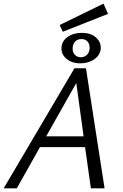

<svg xmlns="http://www.w3.org/2000/svg" viewBox="-21 -1032 673 1052"><path d="M571 -956 323 -858 306 -895 546 -1012ZM316 -772Q318 -807 349.5 -829.5Q381 -852 428 -852Q476 -852 504.5 -827Q533 -802 531 -765Q528 -730 496 -707.5Q464 -685 419 -685Q372 -685 342.5 -710.5Q313 -736 316 -772ZM470 -767Q471 -790 459 -804Q447 -818 425 -818Q404 -818 391 -804.5Q378 -791 377 -769Q376 -746 389 -732Q402 -718 422 -718Q441 -718 455 -731.5Q469 -745 470 -767ZM387 -658H450L552 0H477L445 -226H198L71 0H-1ZM232 -285H437L397 -577Z"/></svg>

Font: EauTest
Style: Italic
Weight: 400
Italic angle: -12°
Designer: Christian Thalmann (Catharsis Fonts)
Version: Version 0.001;PS 000.001;hotconv 1.0.88;makeotf.lib2.5.64775